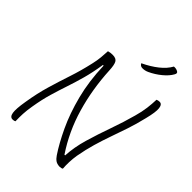

<svg xmlns="http://www.w3.org/2000/svg" viewBox="-263 -1050 1186 1186"><g transform="rotate(45 330.0 -457.5)"><path d="M89 5Q82 10 68 10Q46 10 41 -20.5Q36 -51 48 -122Q62 -210 84 -284.5Q106 -359 130 -431Q154 -503 172 -583Q180 -617 183 -648Q186 -679 187 -705Q198 -708 206.5 -709Q215 -710 224 -710Q255 -710 265 -691Q275 -672 277 -627Q285 -470 326.5 -327Q368 -184 449 -63H455Q459 -138 482.5 -218Q506 -298 535.5 -380.5Q565 -463 587 -544Q600 -590 605 -629.5Q610 -669 611 -705Q621 -710 634 -710Q655 -710 659 -679.5Q663 -649 645 -578Q629 -511 610 -454.5Q591 -398 572 -344.5Q553 -291 536.5 -234.5Q520 -178 508 -112Q503 -81 502 -51Q501 -21 503 5Q494 11 479 11Q457 10 443.5 0.5Q430 -9 418 -27Q377 -88 335 -177Q293 -266 264 -378.5Q235 -491 231 -623H225Q213 -546 196.5 -486.5Q180 -427 162 -373.5Q144 -320 127 -262.5Q110 -205 98 -132Q91 -91 89.5 -60Q88 -29 89 5ZM542 -926Q560 -928 575 -920Q590 -913 579 -895Q563 -866 528.5 -837.5Q494 -809 453 -790Q442 -785 432 -783Q422 -781 412 -781Q393 -781 385 -798Q440 -824 481 -856.5Q522 -889 542 -926Z"/></g></svg>

Font: Recursive Sn Csl St Lt
Style: Italic
Weight: 300
Italic angle: -15°
Version: Version 1.079;hotconv 1.0.112;makeotfexe 2.5.65598; ttfautoh